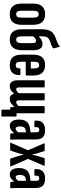

<svg xmlns="http://www.w3.org/2000/svg" viewBox="912 -1658 871 2735"><g transform="rotate(90 1347.5 -290.5)"><path d="M182.2 6Q108.2 6 69.8 -36.2Q31.4 -78.5 31.4 -161.6V-330Q31.4 -413 69.8 -455.2Q108.2 -497.5 182.2 -497.5Q256.6 -497.5 294.9 -455.2Q333.1 -413 333.1 -330V-161.6Q333.1 -78.5 294.9 -36.2Q256.6 6 182.2 6ZM182.2 -85.8Q208.3 -85.8 219.9 -103.6Q231.5 -121.3 231.5 -162.6V-328Q231.5 -369.9 219.9 -388.1Q208.3 -406.2 182.2 -406.2Q156.2 -406.2 144.6 -388.1Q133 -369.9 133 -328V-162.6Q133 -121.3 144.9 -103.6Q156.8 -85.8 182.2 -85.8Z M545.4 6Q471.7 6 434.3 -35.9Q397 -77.8 397 -164.5V-442.9Q397 -512.4 412.5 -552.8Q428.1 -593.2 462.4 -617.9Q485.6 -635.3 516.2 -645.9Q546.9 -656.5 578.4 -669.2Q609.9 -681.8 635.9 -704Q639.7 -706.8 643.2 -705.4Q646.8 -704 647.8 -699.2L667.8 -625.9Q670.6 -615.4 665.1 -611.2Q645.7 -594.8 621.4 -585.7Q597 -576.6 573.8 -569.4Q550.5 -562.3 533 -550Q512.2 -536.1 505 -513.3Q497.8 -490.5 497.8 -452.4V-165.1Q497.8 -123.6 508.7 -104.7Q519.6 -85.8 545.4 -85.8Q571.6 -85.8 582.9 -104.7Q594.2 -123.6 594.2 -165.1V-314.7Q594.2 -345.1 586.7 -356.8Q579.1 -368.6 562.2 -368.6Q544.1 -368.6 526.4 -355.3Q508.8 -341.9 490.8 -319.3L487.8 -395.8Q514.6 -425.5 544 -443Q573.4 -460.4 605 -460.4Q650.2 -460.4 672.9 -428.1Q695.7 -395.8 695.7 -328.5L695.1 -164.5Q694.4 -80.5 656.2 -37.3Q618 6 545.4 6Z M908.9 6Q832.5 6 795.4 -36Q758.4 -78 758.4 -166.4V-329.1Q758.4 -413.7 796.4 -455.6Q834.5 -497.5 906 -497.5Q980.9 -497.5 1018.4 -455Q1056 -412.6 1056 -326.4V-232.5Q1056 -221.8 1046.3 -221.8H859.2V-161.2Q859.2 -117.2 870.8 -98Q882.4 -78.8 908.9 -78.8Q932.6 -78.8 943.5 -92.6Q954.4 -106.4 953.2 -135.1Q951.9 -145.9 961.1 -145.9H1039.9Q1049.2 -145.9 1049.2 -135.9Q1050.8 -65.5 1015.5 -29.8Q980.1 6 908.9 6ZM859.2 -293.3H955.2V-340.6Q955.2 -378.8 943.8 -396Q932.4 -413.3 907.2 -413.3Q882.6 -413.3 870.9 -395.7Q859.2 -378.2 859.2 -340.6Z M1551.5 124.8Q1542.2 124.8 1542.2 113.8V0H1524.8L1593.3 -90.7H1630.2Q1640.2 -90.7 1640.2 -79.7V113.8Q1640.2 124.8 1630.9 124.8ZM1207.8 6Q1164.4 6 1143.9 -24.1Q1123.4 -54.1 1123.4 -113.1V-480.5Q1123.4 -491.5 1132.4 -491.5H1216.1Q1225.4 -491.5 1225.4 -480.5V-127.2Q1225.4 -105.6 1232 -95.7Q1238.5 -85.8 1252.9 -85.8Q1265.6 -85.8 1279.1 -95.3Q1292.6 -104.9 1307.4 -122.9V-480.5Q1307.4 -491.5 1316.3 -491.5H1400.4Q1409.4 -491.5 1409.4 -480.5V-127.2Q1409.4 -105.6 1415.9 -95.7Q1422.5 -85.8 1436.8 -85.8Q1448.9 -85.8 1462.8 -95.3Q1476.6 -104.9 1491.3 -122.9V-480.5Q1491.3 -491.5 1500.3 -491.5H1584.4Q1593.3 -491.5 1593.3 -480.5V-124.7Q1593.3 -87 1594.2 -58.9Q1595 -30.8 1596.3 -12.6Q1597.7 0 1587.8 0H1517.1Q1508.8 0 1507.2 -9.8Q1506.2 -20 1505 -33.8Q1503.8 -47.6 1502.8 -60.9Q1477.8 -30.3 1451.2 -12.2Q1424.7 6 1390.6 6Q1360.7 6 1342.1 -9.3Q1323.5 -24.7 1314.3 -55.7Q1290.5 -27.6 1264.9 -10.8Q1239.4 6 1207.8 6Z M1890.5 0Q1882.2 0 1880.8 -10.2Q1878.8 -26.6 1876.8 -52.6Q1874.8 -78.5 1874.4 -97.9L1864.9 -109.5V-358Q1864.9 -390.4 1857.6 -402.4Q1850.2 -414.4 1828.2 -414.4Q1806.1 -414.4 1797.6 -400.5Q1789.1 -386.5 1792.1 -355.4Q1792.9 -344.5 1782.2 -344.5H1710.2Q1699.4 -344.5 1698.4 -357.7Q1693 -424.4 1727.1 -460.9Q1761.3 -497.5 1831.2 -497.5Q1903.1 -497.5 1935 -465.3Q1966.9 -433.2 1966.9 -357.3V-124.7Q1966.9 -81.9 1967.8 -54.9Q1968.6 -27.9 1969.9 -11.9Q1971.3 0 1962.6 0ZM1771.1 6Q1729.3 6 1706.1 -28.8Q1682.8 -63.6 1682.8 -125.7Q1682.8 -195.3 1714 -235.2Q1745.2 -275.2 1817.1 -283.7L1873.3 -290.9L1872.9 -226.2L1837.3 -221.4Q1808.5 -217.8 1794.7 -197.2Q1780.9 -176.7 1780.9 -138.9Q1780.9 -109.8 1789.2 -93.9Q1797.4 -78 1812.5 -78Q1827.1 -78 1842.3 -90.4Q1857.5 -102.7 1879.2 -133.5L1886.5 -68.8Q1854.2 -27.9 1829.1 -11Q1803.9 6 1771.1 6Z M2022.6 0Q2017.4 0 2015.3 -4.1Q2013.2 -8.2 2016 -13.3L2120.2 -252.9L2023.2 -479.1Q2020.8 -484.7 2022.4 -488.1Q2024 -491.5 2029.2 -491.5H2121.3Q2130.9 -491.5 2132.5 -484.3L2158.8 -401.1Q2164.8 -382.9 2170.6 -360.8Q2176.3 -338.6 2181.8 -309.3H2183.1Q2189.2 -338.6 2194.8 -360.8Q2200.3 -382.9 2205.7 -401.1L2231.5 -484.5Q2233.7 -491.5 2242 -491.5H2334.6Q2340.1 -491.5 2341.5 -488.1Q2342.9 -484.7 2340.5 -479.1L2243.3 -254.6L2349.1 -13.3Q2351.3 -8.2 2349.7 -4.1Q2348.1 0 2342.6 0H2248.8Q2240.1 0 2237.8 -6.6L2207.5 -100.3Q2201.7 -120.1 2195.3 -142.9Q2189 -165.7 2182.5 -193.5H2181.1Q2175.3 -165.7 2169.3 -142.6Q2163.2 -119.5 2156.8 -100.3L2125.5 -6.6Q2123.8 0 2113.9 0Z M2581.5 0Q2573.2 0 2571.8 -10.2Q2569.8 -26.6 2567.8 -52.6Q2565.8 -78.5 2565.4 -97.9L2555.9 -109.5V-358Q2555.9 -390.4 2548.6 -402.4Q2541.2 -414.4 2519.2 -414.4Q2497.1 -414.4 2488.6 -400.5Q2480.1 -386.5 2483.1 -355.4Q2483.9 -344.5 2473.2 -344.5H2401.2Q2390.4 -344.5 2389.4 -357.7Q2384 -424.4 2418.1 -460.9Q2452.3 -497.5 2522.2 -497.5Q2594.1 -497.5 2626 -465.3Q2657.9 -433.2 2657.9 -357.3V-124.7Q2657.9 -81.9 2658.8 -54.9Q2659.6 -27.9 2660.9 -11.9Q2662.3 0 2653.6 0ZM2462.1 6Q2420.3 6 2397.1 -28.8Q2373.8 -63.6 2373.8 -125.7Q2373.8 -195.3 2405 -235.2Q2436.2 -275.2 2508.1 -283.7L2564.3 -290.9L2563.9 -226.2L2528.3 -221.4Q2499.5 -217.8 2485.7 -197.2Q2471.9 -176.7 2471.9 -138.9Q2471.9 -109.8 2480.2 -93.9Q2488.4 -78 2503.5 -78Q2518.1 -78 2533.3 -90.4Q2548.5 -102.7 2570.2 -133.5L2577.5 -68.8Q2545.2 -27.9 2520.1 -11Q2494.9 6 2462.1 6Z"/></g></svg>

Font: Sofia Sans Extra Condensed
Style: Regular
Weight: 400
Designer: Botio Nikoltchev, Ani Petrova
Foundry: lettersoup
Version: Version 4.101